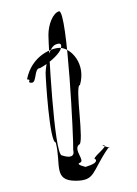

<svg xmlns="http://www.w3.org/2000/svg" viewBox="-20 -547 243 341"><path d="M28 -406C38 -406 26 -400 36 -400C46 -400 40 -426 51 -426C66 -434 82 -448 87 -458C91 -468 88 -472 79 -468C68 -464 62 -437 61 -418C61 -408 68 -294 79 -294C89 -256 74 -226 114 -226C150 -226 143 -242 172 -284C183 -284 154 -289 164 -289C175 -289 139 -264 150 -264C155 -255 126 -250 132 -250C138 -250 112 -254 122 -258C132 -262 110 -280 120 -290C131 -290 112 -396 122 -396C133 -434 106 -462 86 -462C72 -462 36 -448 28 -406ZM66 -485C66 -504 74 -524 85 -527C100 -527 111 -295 110 -281C113 -269 105 -266 90 -271C76 -271 66 -470 66 -485Z"/></svg>

Font: Zinc
Style: Regular
Weight: 400
Version: Version 1